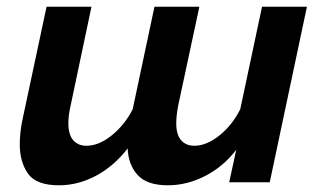

<svg xmlns="http://www.w3.org/2000/svg" viewBox="-20 -544 936 573"><path d="M785 0H664L685 -97Q647 -47 592.5 -19Q538 9 481 9Q419 9 391 -21.5Q363 -52 361 -101Q320 -48 266.5 -19.5Q213 9 156 9Q88 9 63.5 -26Q39 -61 39 -113Q39 -128 41 -149Q43 -170 49 -196L119 -524H253L191 -230Q184 -200 184 -177Q184 -142 198.5 -125.5Q213 -109 238 -109Q275 -109 313.5 -140Q352 -171 376 -218L441 -524H575L512 -230Q506 -199 506 -176Q506 -142 520.5 -125.5Q535 -109 560 -109Q596 -109 634.5 -139.5Q673 -170 697 -218L762 -524H896Z"/></svg>

Font: Raleway
Style: Bold Italic
Weight: 700
Italic angle: -12°
Designer: Matt McInerney, Pablo Impallari, Rodrigo Fuenzalida
Foundry: Matt McInerney, Pablo Impallari, Rodrigo Fuenzalida
Version: Version 4.101;RELEASE